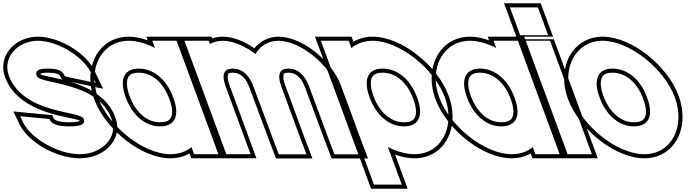

<svg xmlns="http://www.w3.org/2000/svg" viewBox="-212 -877 4237 1173"><path d="M352.7 -413 373.6 -370 185.8 -410 182.7 -413C171.6 -443 147.5 -457 81.1 -458C16.1 -458 2 -442 13.1 -412C31.9 -361 386.1 -382 469.7 -150C512.5 -34 407.3 66 274 65C143 65 -37.2 -33 -80.3 -150L-88.6 -167L87.7 -150H89.7C99.6 -123 133.6 -104 211.3 -105C290.3 -105 310 -122 300.1 -149L299.7 -150C280.5 -202 -69 -179 -157.3 -413C-199.7 -528 -102.2 -627 18.4 -628C141.4 -628 310.7 -527 352.7 -413ZM375.7 -422.8C327.4 -550.2 151.2 -653 18.3 -653C-10.2 -652.8 -37.3 -647.7 -62.3 -638.5C-155.4 -604.5 -219.9 -510.5 -180.7 -404.3C-93 -171.6 241.6 -164.1 277.3 -139C270.6 -135.1 250.3 -130 211.1 -130C134.8 -129 117 -148.2 113.1 -158.7L107.1 -175H89.7C29.9 -180.8 -27.4 -186.2 -86.2 -191.9L-130.6 -196.2L-103.3 -140.2C-53.5 -8.8 134.7 90 273.9 90C307.7 90.3 340.5 84.5 369.8 73.7C465.8 38.7 531.8 -53.9 493.2 -158.6C410.1 -389.2 72 -398.4 35.7 -423C35 -425.3 34.9 -426 34.8 -427C39.4 -429.4 54.7 -433 80.9 -433C144.9 -432 153.2 -420.8 159.2 -404.3L161.2 -399L173.6 -387L418.4 -334.9Z M386.4 -281C320.7 -459 409.8 -627 573.4 -628C624.4 -628 680.2 -611.6 734.7 -583.8L718.4 -628H888.4L919.8 -543L1015.1 -284.5L1016.4 -281L1112.6 -20L1144 65H974L958.1 21.9C924.2 49.3 880.5 65.3 829 65C664 65 451.3 -105 386.4 -281ZM556.4 -281C597.7 -169 678.6 -104 766.3 -105C853.7 -105 887.9 -165.8 848.5 -275.2L846.4 -281C804.7 -394 725.5 -457 636.1 -458C547.1 -458 514.7 -394 556.4 -281ZM362.9 -272.3C431.1 -87.4 649.7 90 828.9 90C872.7 90.3 913.2 79.1 945.7 60.6L956.5 90H1179.8L905.8 -653H682.5L690.9 -630.3C650.6 -645 612 -653 573.3 -653C544.3 -652.8 517.3 -647.9 492.5 -638.9C360.2 -590.5 304.5 -430.9 362.9 -272.3ZM579.8 -289.7C568.4 -320.5 563.4 -346.5 563.4 -366.7C563.3 -412.3 583.8 -433 636 -433C712.2 -432.1 783.7 -378.8 822.9 -272.3L825 -266.6C835.1 -238.6 839.6 -214.6 839.7 -195.9C839.9 -150.7 819.3 -130 766.1 -130C691.9 -129.2 618.8 -184.1 579.8 -289.7Z M1348.6 -546.8C1377 -595.5 1425.9 -627.5 1488.4 -628C1621.4 -628 1797.5 -484 1847.8 -345L1967.6 -20L2000.3 66H1831.3L1799 -19L1677.8 -345C1649 -423 1606.5 -457 1551.1 -458C1496.5 -458 1479.3 -423.5 1507.2 -346.7L1507.8 -345L1539.1 -260L1627.6 -20L1660.3 66H1491.3L1459 -19L1369.4 -260H1369.1L1337.8 -345C1309 -423 1266.5 -457 1211.1 -458C1156.1 -458 1139 -423 1167.8 -345L1199.1 -260L1287.6 -20L1319 65H1149L1117.6 -20L1029.1 -260L997.8 -345L924.8 -543L893.4 -628H1063.4L1070.7 -608.3C1093.2 -620.7 1119.3 -627.8 1148.4 -628C1211.4 -628 1284.2 -595.7 1348.6 -546.8ZM1346.5 -249.4 1435.6 -10.2 1474.1 91H1696.6L1651 -28.8L1531.2 -353.6L1530.7 -355.2C1522.5 -377.6 1519.1 -395.1 1519 -406.8C1518.8 -427.6 1522.9 -432.8 1550.9 -433C1594 -432 1627.6 -408.9 1654.3 -336.3L1775.6 -10.2L1814.1 91H2036.6L1991 -28.8L1871.3 -353.6C1817.7 -501.6 1636.1 -653 1488.3 -653C1426.6 -652.5 1375.2 -624 1342.4 -582.1C1279.4 -625.2 1212.6 -653 1148.3 -653C1125.6 -652.8 1104.3 -648.9 1084.9 -642L1080.8 -653H857.5L1131.5 90H1354.8L1191.2 -353.6C1182.8 -376.6 1179.1 -394.5 1179 -406.4C1178.7 -427.6 1182.8 -432.8 1210.9 -433C1254 -432 1287.6 -408.8 1314.3 -336.3Z M1934.8 -583.4C1968.9 -611.2 2012.6 -627.7 2063.4 -628C2228.4 -628 2442.5 -457 2506 -282C2571.3 -105 2486.3 66 2319 65C2267.9 65 2212.2 48.7 2157.7 20.9L2211.2 166L2242.6 251H2072.6L2041.2 166L1876 -282L1779.8 -543L1748.4 -628H1918.4ZM2046 -282C2087.7 -169 2168.6 -104 2256.3 -105C2345.3 -105 2379 -168 2336 -282C2294.7 -394 2215.5 -457 2126.1 -458C2037.1 -458 2004.7 -394 2046 -282ZM1947.2 -622.3 1935.8 -653H1712.5L2055.1 276H2278.4L2201.5 67.3C2242.3 82.2 2280.4 90 2318.9 90C2348.9 90.2 2377.3 85.2 2402.9 75.8C2535.7 27.1 2587.2 -134.2 2529.5 -290.6C2462.7 -474.7 2242.8 -653 2063.3 -653C2019.7 -652.7 1979.9 -641.3 1947.2 -622.3ZM2069.5 -290.6C2058.3 -321 2053.3 -346.6 2053.2 -366.5C2053.1 -412.1 2073.6 -433 2126 -433C2202.2 -432.1 2273.7 -378.8 2312.6 -273.3C2324.5 -241.8 2329.6 -215.8 2329.6 -195.5C2329.6 -150.5 2309.1 -130 2256.1 -130C2182 -129.2 2108.8 -184 2069.5 -290.6Z M2471.4 -281C2405.7 -459 2494.8 -627 2658.4 -628C2709.4 -628 2765.2 -611.6 2819.7 -583.8L2803.4 -628H2973.4L3004.8 -543L3100.1 -284.5L3101.4 -281L3197.6 -20L3229 65H3059L3043.1 21.9C3009.2 49.3 2965.5 65.3 2914 65C2749 65 2536.3 -105 2471.4 -281ZM2641.4 -281C2682.7 -169 2763.6 -104 2851.3 -105C2938.7 -105 2972.9 -165.8 2933.5 -275.2L2931.4 -281C2889.7 -394 2810.5 -457 2721.1 -458C2632.1 -458 2599.7 -394 2641.4 -281ZM2447.9 -272.3C2516.1 -87.4 2734.7 90 2913.9 90C2957.7 90.3 2998.2 79.1 3030.7 60.6L3041.5 90H3264.8L2990.8 -653H2767.5L2775.9 -630.3C2735.6 -645 2697 -653 2658.3 -653C2629.3 -652.8 2602.3 -647.9 2577.5 -638.9C2445.2 -590.5 2389.5 -430.9 2447.9 -272.3ZM2664.8 -289.7C2653.4 -320.5 2648.4 -346.5 2648.4 -366.7C2648.3 -412.3 2668.8 -433 2721 -433C2797.2 -432.1 2868.7 -378.8 2907.9 -272.3L2910 -266.6C2920.1 -238.6 2924.6 -214.6 2924.7 -195.9C2924.9 -150.7 2904.3 -130 2851.1 -130C2776.9 -129.2 2703.8 -184.1 2664.8 -289.7Z M3050.9 -662H3051.9H3136.9L3074.2 -832H2989.2H2988.2H2903.2L2965.9 -662ZM3009.8 -543 2978.4 -628H3148.4L3179.8 -543L3372.6 -20L3404 65H3234L3202.6 -20ZM2948.4 -637 2867.3 -857H3091.6L3172.7 -637ZM2942.5 -653 3216.5 90H3439.8L3165.8 -653Z M3281 -282C3215.7 -459 3304.8 -627 3468.4 -628C3633.4 -628 3847.5 -457 3911 -282C3976.3 -105 3891.3 66 3724 65C3559 65 3346.3 -105 3281 -282ZM3451 -282C3492.7 -169 3573.6 -104 3661.3 -105C3750.3 -105 3784 -168 3741 -282C3699.7 -394 3620.5 -457 3531.1 -458C3442.1 -458 3409.7 -394 3451 -282ZM3257.5 -273.3C3326.1 -87.4 3544.7 90 3723.9 90C3753.9 90.2 3782.3 85.2 3807.9 75.8C3940.7 27.1 3992.2 -134.2 3934.5 -290.6C3867.7 -474.7 3647.8 -653 3468.3 -653C3439.2 -652.8 3412.2 -647.9 3387.3 -638.8C3255.2 -590.5 3199.4 -431.1 3257.5 -273.3ZM3474.5 -290.7C3463.3 -321 3458.3 -346.6 3458.2 -366.5C3458.1 -412.1 3478.6 -433 3531 -433C3607.2 -432.1 3678.7 -378.8 3717.6 -273.3C3729.5 -241.8 3734.6 -215.8 3734.6 -195.5C3734.6 -150.5 3714.1 -130 3661.1 -130C3587 -129.2 3513.8 -184 3474.5 -290.7Z"/></svg>

Font: Nordica Plus
Style: NordicaClassicBkOpOblOl
Weight: 900
Version: Version 1.01